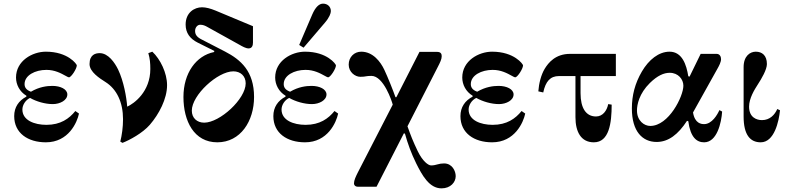

<svg xmlns="http://www.w3.org/2000/svg" viewBox="-20 -770 4344 1055"><path d="M58 -132C58 -38 134 12 232 12C357 12 404 -98 414 -146L394 -160C360 -118 313 -84 235 -84C169 -84 103 -109 103 -168C103 -193 120 -220 145 -232C180 -212 228 -198 270 -198C310 -198 350 -219 350 -251C350 -280 312 -298 268 -298C238 -298 196 -293 150 -266C123 -276 115 -291 115 -308C115 -356 173 -386 235 -386C281 -386 314 -368 343 -352C350 -348 356 -345 359 -345C371 -345 402 -392 402 -411C402 -417 354 -486 232 -486C158 -486 68 -436 68 -344C68 -305 88 -266 125 -244V-239C83 -217 58 -181 58 -132Z M472 -418C472 -375 527 -340 560 -319C622 -280 656 -207 656 -115C656 -71 650 -28 641 8L653 15C692 0 764 -39 803 -84C854 -143 898 -227 898 -302C898 -369 861 -445 817 -486L795 -478C804 -448 806 -422 806 -391C806 -266 717 -201 679 -184C675 -236 660 -323 629 -388C611 -425 575 -478 528 -478C505 -478 472 -470 472 -418Z M1034 -162C1034 -248 1176 -378 1262 -378C1302 -378 1330 -352 1330 -312C1330 -226 1188 -96 1102 -96C1062 -96 1034 -122 1034 -162ZM988 -237C988 -105 1046 12 1174 12C1302 12 1376 -105 1376 -237C1376 -379 1303 -442 1216 -487L1088 -553C1062 -566 1052 -580 1052 -600C1052 -619 1065 -634 1080 -634C1096 -634 1107 -629 1121 -621L1294 -525C1313 -514 1331 -504 1346 -504C1365 -504 1370 -520 1370 -536V-626L1164 -712C1137 -723 1112 -730 1090 -730C1048 -730 1000 -701 1000 -635C1000 -589 1024 -557 1066 -536L1158 -490L1156 -484C1058 -464 988 -369 988 -237Z M1624 -523 1648 -508 1765 -645C1790 -674 1798 -697 1798 -709C1798 -734 1779 -750 1755 -750C1733 -750 1713 -730 1696 -691ZM1482 -132C1482 -38 1558 12 1656 12C1781 12 1828 -98 1838 -146L1818 -160C1784 -118 1737 -84 1659 -84C1593 -84 1527 -109 1527 -168C1527 -193 1544 -220 1569 -232C1604 -212 1652 -198 1694 -198C1734 -198 1774 -219 1774 -251C1774 -280 1736 -298 1692 -298C1662 -298 1620 -293 1574 -266C1547 -276 1539 -291 1539 -308C1539 -356 1597 -386 1659 -386C1705 -386 1738 -368 1767 -352C1774 -348 1780 -345 1783 -345C1795 -345 1826 -392 1826 -411C1826 -417 1778 -486 1656 -486C1582 -486 1492 -436 1492 -344C1492 -305 1512 -266 1549 -244V-239C1507 -217 1482 -181 1482 -132Z M1896 -415C1896 -374 1931 -348 1960 -348C1972 -348 1986 -349 1993 -351C2000 -352 2007 -353 2021 -353C2088 -353 2134 -212 2138 -195L1946 178C1935 200 1925 221 1925 238C1925 248 1933 256 1945 256H2049L2199 -37L2205 -36C2221 21 2239 71 2267 128C2300 194 2339 265 2406 265C2456 265 2484 231 2484 198C2484 170 2465 128 2420 128C2405 128 2396 130 2385 133C2375 136 2362 139 2349 139C2333 139 2302 116 2275 60C2249 6 2236 -28 2219 -76L2386 -403C2398 -426 2407 -445 2407 -460C2407 -470 2406 -485 2381 -485H2285L2158 -236H2153C2141 -271 2110 -348 2092 -386C2071 -431 2029 -486 1965 -486C1926 -486 1896 -456 1896 -415Z M2510 -132C2510 -38 2586 12 2684 12C2809 12 2856 -98 2866 -146L2846 -160C2812 -118 2765 -84 2687 -84C2621 -84 2555 -109 2555 -168C2555 -193 2572 -220 2597 -232C2632 -212 2680 -198 2722 -198C2762 -198 2802 -219 2802 -251C2802 -280 2764 -298 2720 -298C2690 -298 2648 -293 2602 -266C2575 -276 2567 -291 2567 -308C2567 -356 2625 -386 2687 -386C2733 -386 2766 -368 2795 -352C2802 -348 2808 -345 2811 -345C2823 -345 2854 -392 2854 -411C2854 -417 2806 -486 2684 -486C2610 -486 2520 -436 2520 -344C2520 -305 2540 -266 2577 -244V-239C2535 -217 2510 -181 2510 -132Z M2938 -268 2965 -262C2978 -323 3004 -352 3051 -352H3142V-126C3142 -45 3173 12 3243 12C3327 12 3341 -93 3341 -195L3322 -198C3315 -162 3292 -130 3255 -130C3200 -130 3170 -176 3170 -258V-352H3364V-474H3112C3032 -474 2993 -425 2973 -392C2953 -359 2941 -311 2938 -268Z M3452 -174C3452 -48 3510 10 3588 10C3653 10 3706 -31 3755 -106L3762 -104C3774 -14 3809 12 3849 12C3920 12 3944 -96 3948 -157L3933 -165C3922 -140 3892 -88 3849 -88C3834 -88 3798 -91 3788 -152L3923 -394C3931 -408 3942 -429 3942 -445C3942 -460 3934 -474 3918 -474H3830L3769 -349L3762 -351C3752 -413 3729 -486 3659 -486C3600 -486 3545 -442 3507 -377C3469 -312 3452 -246 3452 -174ZM3480 -163C3480 -195 3492 -256 3551 -314C3593 -355 3628 -370 3660 -370C3707 -370 3735 -334 3735 -299C3735 -241 3655 -78 3553 -78C3520 -78 3480 -106 3480 -163Z M4066 -130C4066 -29 4102 12 4160 12C4235 12 4260 -104 4266 -164L4251 -171C4237 -139 4210 -110 4167 -110C4137 -110 4096 -125 4096 -184C4096 -230 4126 -278 4144 -306C4165 -338 4194 -388 4194 -418C4194 -466 4167 -486 4133 -486C4102 -486 4066 -463 4066 -401Z"/></svg>

Font: Old Standard
Style: Bold
Weight: 700
Designer: Alexey Kryukov <alexios@thessalonica.org.ru>
Version: Version 2.0.2